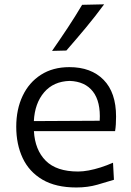

<svg xmlns="http://www.w3.org/2000/svg" viewBox="-20 -838 594 870"><path d="M325.8 11.5Q377.4 11.5 421.3 -1.1Q465.2 -13.7 496.3 -23.4L492.1 -100.7Q464.6 -88.6 436.2 -79.5Q407.8 -70.5 381.6 -65.6Q355.4 -60.8 333.9 -60.8Q235.8 -60.8 187.1 -109.9Q138.4 -158.9 133.7 -243.9H501.5Q504 -259.2 504.9 -274.9Q505.9 -290.7 505.9 -309.9Q505.9 -418.9 449.4 -476.3Q392.9 -533.8 294.4 -533.8Q219.4 -533.8 165.4 -499.1Q111.3 -464.4 82.5 -403.4Q53.6 -342.5 53.6 -263.8Q53.6 -183.9 82.8 -121.7Q112 -59.6 172.4 -24Q232.9 11.5 325.8 11.5ZM431.8 -290.9 133.4 -289.3Q137.5 -370.1 180 -419.7Q222.4 -469.2 295.6 -471.4Q365.6 -469 401.1 -423.1Q436.6 -377.2 431.8 -290.9ZM215.8 -607.4 280.7 -609Q325.8 -660.6 369.1 -712.6Q412.4 -764.6 451.8 -818.4L352.1 -816.2Q321.1 -763.8 286.7 -711.8Q252.3 -659.9 215.8 -607.4Z"/></svg>

Font: Pinar FD VF
Style: Regular
Weight: 300
Designer: Amin Abedi
Version: Version 2.000